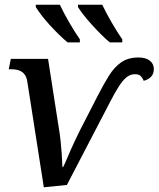

<svg xmlns="http://www.w3.org/2000/svg" viewBox="-20 -786 673 815"><path d="M96 -439Q93 -459 84 -470.5Q75 -482 61 -487Q47 -492 27 -492H17L26 -536H184L230 -240Q234 -218 237 -190Q240 -162 242 -133Q244 -104 245 -77H248Q255 -90 267.5 -120Q280 -150 298 -188.5Q316 -227 336 -265L393 -376Q419 -427 442 -464Q465 -501 494.5 -521.5Q524 -542 568 -542Q599 -542 616 -528.5Q633 -515 633 -493Q633 -473 621.5 -460.5Q610 -448 590 -443Q586 -454 578 -462.5Q570 -471 553 -471Q533 -471 517 -458Q501 -445 484 -418.5Q467 -392 445 -349L264 -1L166 9ZM446 -606Q429 -620 409.5 -639.5Q390 -659 370 -681Q350 -703 334.5 -723Q319 -743 311 -756V-766H414Q430 -732 454 -690.5Q478 -649 499 -619V-606ZM267 -606Q250 -620 230 -639.5Q210 -659 190 -681Q170 -703 155 -723Q140 -743 132 -756V-766H234Q250 -732 274 -690.5Q298 -649 319 -619V-606Z"/></svg>

Font: ET Text
Style: Italic
Weight: 470
Italic angle: -12°
Designer: Monotype Design Team
Foundry: Monotype Imaging Inc.
Version: Version 2.009